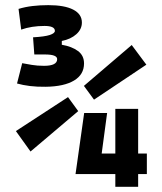

<svg xmlns="http://www.w3.org/2000/svg" viewBox="-20 -723 626 743"><path d="M272 -49.3 272.5 -50.8 305.7 -285.6H394.5L373.5 -128.9H426.3V-301.8H514.6V-128.9H548.3V-49.3H514.6V0H426.3V-49.3ZM157.2 -387.2Q124 -386.7 95.9 -390.1Q67.9 -393.6 45.9 -399.9L65.9 -478.5Q82 -475.6 103 -471.9Q124 -468.3 150.4 -468.3Q201.2 -468.3 201.2 -494.1Q201.2 -512.2 153.8 -512.2H112.8L107.9 -578.6Q152.8 -581.1 172.6 -587.6Q192.4 -594.2 192.4 -603.5Q192.4 -622.6 152.3 -622.6Q102.1 -622.6 62 -608.4L51.8 -688.5Q77.1 -696.3 106 -699.7Q134.8 -703.1 167 -703.1Q229.5 -703.1 263.2 -685.8Q296.9 -668.5 296.9 -635.7Q296.9 -609.9 275.4 -590.6Q253.9 -571.3 219.2 -564.5V-549.8Q258.3 -543 281.7 -525.6Q305.2 -508.3 305.2 -477.5Q305.2 -434.6 266.6 -411.4Q228 -388.2 157.2 -387.2ZM98.1 -136.7 41.5 -215.8 243.2 -347.2 282.7 -293ZM343.8 -337.4 304.7 -390.6 489.7 -548.8 546.4 -472.7Z"/></svg>

Font: CaskaydiaCove NF SemiBold
Style: Regular
Weight: 600
Designer: Aaron Bell
Foundry: Saja Typeworks
Version: Version 2111.001; VTT 6.35;Nerd Fonts 3.2.1